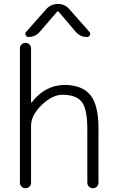

<svg xmlns="http://www.w3.org/2000/svg" viewBox="-20 -995 597 993"><path d="M442.4 -830.1Q449.2 -822.3 444.8 -813Q440.4 -803.7 429.7 -803.7Q394.5 -803.7 371.1 -831.1L284.2 -933.6Q279.3 -939.5 274.4 -933.6L186.5 -831.1Q163.1 -803.7 127 -803.7Q117.2 -803.7 112.8 -813.5Q108.4 -823.2 115.2 -830.1L218.8 -947.3Q243.2 -974.6 279.3 -974.6Q315.4 -974.6 338.9 -947.3ZM140.6 -466.8Q140.6 -465.8 142.1 -465.3Q143.6 -464.8 144.5 -465.8Q212.9 -554.7 313.5 -555.7Q404.3 -555.7 446.8 -503.9Q489.3 -452.1 489.3 -332V-50.8Q489.3 -38.1 481 -29.8Q472.7 -21.5 460.4 -21.5Q448.2 -21.5 439.9 -29.8Q431.6 -38.1 431.6 -50.8V-326.2Q431.6 -432.6 402.3 -468.8Q373 -504.9 303.7 -504.9Q250 -504.9 195.3 -451.7Q140.6 -398.4 140.6 -344.7V-50.8Q140.6 -38.1 132.3 -29.8Q124 -21.5 111.8 -21.5Q99.6 -21.5 91.3 -29.8Q83 -38.1 83 -50.8V-744.1Q83 -756.8 91.3 -765.1Q99.6 -773.4 111.8 -773.4Q124 -773.4 132.3 -765.1Q140.6 -756.8 140.6 -744.1Z"/></svg>

Font: Gen Jyuu Gothic Light
Style: Regular
Weight: 200
Designer: [Source Han Sans]
Ryoko NISHIZUKA  (kana & ideographs); Paul D. Hunt (Latin, Greek & Cyrillic); Wenlong ZHANG  (bopomofo
Version: Version 1.002.20150607